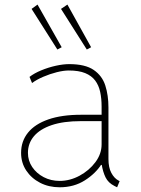

<svg xmlns="http://www.w3.org/2000/svg" viewBox="-20 -794 602 822"><path d="M235.4 7.8Q189 7.8 151.6 -11.5Q114.3 -30.8 92.3 -64Q70.3 -97.2 70.3 -139.6Q70.3 -189.5 99.9 -226.1Q129.4 -262.7 186.8 -282.7Q244.1 -302.7 327.1 -302.7H426.8V-275.4H326.2Q251.5 -275.4 201.2 -258.3Q150.9 -241.2 125.2 -210.7Q99.6 -180.2 99.6 -139.6Q99.6 -106 117.9 -78.9Q136.2 -51.8 167 -35.6Q197.8 -19.5 235.4 -19.5Q279.3 -19.5 320.6 -41.7Q361.8 -64 388.4 -99.6Q415 -135.3 415 -175.8V-269.5V-274.4V-337.9Q415 -372.1 408.9 -400.4Q402.8 -428.7 387.5 -449.2Q372.1 -469.7 344.7 -481Q317.4 -492.2 274.4 -492.2Q252.4 -492.2 223.1 -484.9Q193.8 -477.5 165.3 -465.3Q136.7 -453.1 117.2 -438.5L106.4 -464.8Q126.5 -480.5 156.7 -492.9Q187 -505.4 219 -512.5Q251 -519.5 276.4 -519.5Q344.7 -519.5 381.1 -494.6Q417.5 -469.7 430.9 -427.7Q444.3 -385.7 444.3 -334V-113.3Q444.3 -76.7 456.8 -53.5Q469.2 -30.3 488.3 -20.5L492.2 -18.6L481.4 7.8L469.7 2Q443.4 -11.2 431.9 -34.7Q420.4 -58.1 415 -91.8L418.9 -87.9H407.2L415 -91.8Q390.1 -51.8 343.5 -22Q296.9 7.8 235.4 7.8ZM351.6 -582 241.2 -755.9 268.6 -774.4 370.1 -591.8ZM225.6 -582 115.2 -755.9 140.6 -774.4 244.1 -591.8Z"/></svg>

Font: Reddit Mono ExtraLight
Style: Regular
Weight: 250
Monospace: yes
Designer: Stephen Hutchings
Foundry: Reddit
Version: Version 1.014